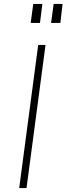

<svg xmlns="http://www.w3.org/2000/svg" viewBox="-20 -950 336 970"><path d="M194 -930H148L135 -834H182ZM296 -930H251L238 -834H285ZM173 -723 77 0H114L210 -723Z"/></svg>

Font: United Sans Thin
Style: Italic
Weight: 100
Italic angle: -8°
Designer: Pablo Impallari, Rodrigo Fuenzalida (Modified by Dan O. Williams)
Version: Version 1.000;PS 001.000;hotconv 1.0.88;makeotf.lib2.5.64775